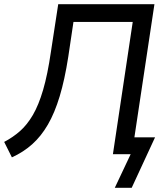

<svg xmlns="http://www.w3.org/2000/svg" viewBox="-31 -739 798 920"><path d="M519 161 595 0H510L605 -634H321L296 -466Q279 -357 255 -277.5Q231 -198 198.5 -142Q166 -86 123.5 -48Q81 -10 26 15L-11 -59Q31 -81 65 -111Q99 -141 126.5 -188Q154 -235 175.5 -308Q197 -381 213 -491L248 -719H709L613 -81H712L600 161Z"/></svg>

Font: Nunitoga
Style: Medium Italic
Weight: 500
Italic angle: -9°
Designer: Vernon Adams
Foundry: Vernon Adams
Version: Version 1.0